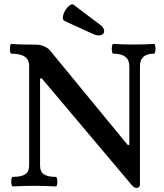

<svg xmlns="http://www.w3.org/2000/svg" viewBox="-20 -872 768 901"><path d="M596.2 -5.9 176.3 -503.9H168V-94.2Q168 -66.4 185.8 -54.2Q203.6 -42 241.7 -42Q246.1 -42 248 -30.8Q250 -19.5 248.3 -8.3Q246.6 2.9 241.7 2.9Q191.4 0 141.1 0Q90.8 0 40 2.9Q35.6 2.9 33.7 -8.3Q31.7 -19.5 33.4 -30.8Q35.2 -42 40 -42Q80.1 -42 98.4 -54Q116.7 -65.9 116.7 -94.2V-564Q116.7 -583 107.4 -595.5Q98.1 -607.9 79.6 -614Q61 -620.1 32.7 -620.1Q28.8 -620.1 27.3 -631.6Q25.9 -643.1 27.3 -654.5Q28.8 -666 32.7 -666Q61.5 -663.1 105 -663.1Q131.8 -663.1 149.9 -662.4Q168 -661.6 174.8 -659.2L175.8 -658.7Q188.5 -654.3 198 -649.2Q207.5 -644 215.8 -633.8L579.1 -191.9H586.9V-562Q586.9 -620.1 511.7 -620.1Q507.3 -620.1 505.4 -631.6Q503.4 -643.1 505.4 -654.5Q507.3 -666 511.7 -666Q549.8 -663.1 607.4 -663.1Q664.6 -663.1 702.6 -666Q707 -666 709 -654.5Q710.9 -643.1 709 -631.6Q707 -620.1 702.6 -620.1Q636.7 -620.1 636.7 -562V-5.9Q636.7 1 632.8 5.4Q628.9 9.8 621.6 9.8Q614.7 9.8 609.1 6.3Q603.5 2.9 596.2 -5.9ZM326.2 -849.1 449.2 -756.3Q467.8 -742.2 468.8 -727.5Q469.7 -712.9 454.8 -707.5Q439.9 -702.1 417 -712.4L283.2 -773.4Q270.5 -780.8 277.1 -802.7Q283.7 -824.7 299.8 -840.8Q315.9 -856.9 326.2 -849.1Z"/></svg>

Font: Junicode Two Beta VF
Style: Regular
Weight: 400
Designer: Peter S. Baker
Foundry: Briery Creek Software
Version: Version 1.031 beta; ttfautohint (v1.8.1.43-b0c9)